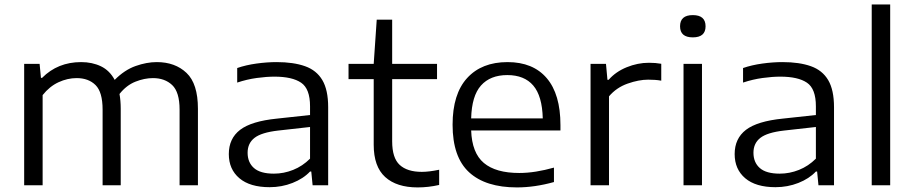

<svg xmlns="http://www.w3.org/2000/svg" viewBox="-20 -828 4086 858"><path d="M88 0V-542.5H157L163 -480H168Q238 -550.5 342.5 -550.5Q392 -550.5 431 -531.8Q470 -513 492.5 -471Q536.5 -515.5 586 -533Q635.5 -550.5 680.5 -550.5Q762.5 -550.5 813.5 -502.2Q864.5 -454 864.5 -342V0H782.5V-338Q782.5 -416.5 749.5 -447.8Q716.5 -479 663.5 -479Q625.5 -479 585.2 -463Q545 -447 514 -408Q519.5 -378 519.5 -342.5V0H438.5V-338Q438.5 -416.5 407 -447.8Q375.5 -479 322.5 -479Q281.5 -479 241.5 -460.5Q201.5 -442 170.5 -403V0Z M1185 8.5Q1097 8.5 1049.8 -31.5Q1002.5 -71.5 1002.5 -139.5Q1002.5 -209 1053 -247.8Q1103.5 -286.5 1218 -298L1365.5 -314V-353Q1365.5 -431.5 1325.5 -458.5Q1285.5 -485.5 1206.5 -485.5Q1171 -485.5 1127.2 -479.5Q1083.5 -473.5 1040 -459V-524Q1079 -537.5 1126.2 -544Q1173.5 -550.5 1216 -550.5Q1291.5 -550.5 1343 -532.2Q1394.5 -514 1420.5 -470Q1446.5 -426 1446.5 -349V0H1377L1371 -61.5H1365.5Q1335.5 -29.5 1287.2 -10.5Q1239 8.5 1185 8.5ZM1086.5 -145.5Q1086.5 -102 1115 -77Q1143.5 -52 1204 -52Q1248 -52 1290 -68.8Q1332 -85.5 1365.5 -119V-260.5L1222.5 -244.5Q1148.5 -236 1117.5 -212Q1086.5 -188 1086.5 -145.5Z M1846.5 9.5Q1752.5 9.5 1701.2 -37Q1650 -83.5 1650 -181V-474.5H1537.5V-542.5H1650L1663.5 -740H1732.5V-542.5H1933V-474.5H1732.5V-196.5Q1732.5 -122 1766.2 -91Q1800 -60 1865 -60Q1897.5 -60 1942.5 -69.5V-1.5Q1894.5 9.5 1846.5 9.5Z M2290 9.5Q2150 9.5 2076.2 -58.2Q2002.5 -126 2002.5 -270.5Q2002.5 -408 2067.5 -479.2Q2132.5 -550.5 2248 -550.5Q2362 -550.5 2423.2 -478.8Q2484.5 -407 2484.5 -269V-245H2085.5Q2089 -144.5 2142.2 -99.8Q2195.5 -55 2300.5 -55Q2336.5 -55 2375.5 -61.2Q2414.5 -67.5 2455.5 -79V-14.5Q2369.5 9.5 2290 9.5ZM2247 -492.5Q2171 -492.5 2129.5 -446Q2088 -399.5 2085.5 -299H2405.5Q2403 -399 2363 -445.8Q2323 -492.5 2247 -492.5Z M2619 0V-542.5H2688L2694.5 -471.5H2700Q2731.5 -507.5 2780.5 -527.5Q2829.5 -547.5 2880 -547.5Q2909.5 -547.5 2935 -543V-467.5Q2921.5 -470 2906.8 -471Q2892 -472 2876.5 -472Q2835 -472 2785 -454.5Q2735 -437 2701.5 -397.5V0Z M3034.5 0V-542.5H3117V0ZM3076 -661Q3019 -661 3019 -710.5Q3019 -760.5 3076 -760.5Q3133 -760.5 3133 -710.5Q3133 -661 3076 -661Z M3445.5 8.5Q3357.5 8.5 3310.2 -31.5Q3263 -71.5 3263 -139.5Q3263 -209 3313.5 -247.8Q3364 -286.5 3478.5 -298L3626 -314V-353Q3626 -431.5 3586 -458.5Q3546 -485.5 3467 -485.5Q3431.5 -485.5 3387.8 -479.5Q3344 -473.5 3300.5 -459V-524Q3339.5 -537.5 3386.8 -544Q3434 -550.5 3476.5 -550.5Q3552 -550.5 3603.5 -532.2Q3655 -514 3681 -470Q3707 -426 3707 -349V0H3637.5L3631.5 -61.5H3626Q3596 -29.5 3547.8 -10.5Q3499.5 8.5 3445.5 8.5ZM3347 -145.5Q3347 -102 3375.5 -77Q3404 -52 3464.5 -52Q3508.5 -52 3550.5 -68.8Q3592.5 -85.5 3626 -119V-260.5L3483 -244.5Q3409 -236 3378 -212Q3347 -188 3347 -145.5Z M3875.5 0V-808H3958V0Z"/></svg>

Font: Encode Sans Expanded
Style: Regular
Weight: 400
Width: 7
Designer: Multiple Designers
Foundry: Impallari Type
Version: Version 3.000; ttfautohint (v1.8.3) -l 8 -r 50 -G 200 -x 14 